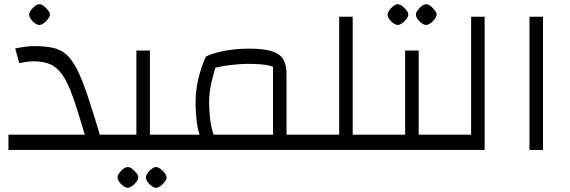

<svg xmlns="http://www.w3.org/2000/svg" viewBox="-20 -709 2694 908"><path d="M441 0V-72H483V0ZM20 0V-72H381Q349 -182 324.5 -251Q300 -320 274.5 -356Q249 -392 216.5 -405.5Q184 -419 138 -419Q123 -419 104.5 -416.5Q86 -414 71 -410L52 -480Q77 -485 100 -488Q123 -491 138 -491Q190 -491 227.5 -483.5Q265 -476 292 -453Q319 -430 343.5 -382.5Q368 -335 394.5 -255.5Q421 -176 457 -56V0ZM483 0V-72Q496 -72 499.5 -62.5Q503 -53 503 -36Q503 -20 499.5 -10Q496 0 483 0ZM166 -591Q157 -591 145.5 -599Q134 -607 126 -618.5Q118 -630 118 -640Q118 -649 126 -660.5Q134 -672 145.5 -680.5Q157 -689 166 -689Q176 -689 187 -680.5Q198 -672 207 -660.5Q216 -649 216 -640Q216 -631 207 -619Q198 -607 186.5 -599Q175 -591 166 -591Z M689 0V-72H795V0ZM483 0V-72H663L625 -34V-470H689V0ZM483 0Q470 0 466.5 -10Q463 -20 463 -36Q463 -53 466.5 -62.5Q470 -72 483 -72ZM795 0V-72Q808 -72 811.5 -62.5Q815 -53 815 -36Q815 -20 811.5 -10Q808 0 795 0ZM584 179Q575 179 563.5 171Q552 163 544 151.5Q536 140 536 130Q536 121 544 109.5Q552 98 563.5 89.5Q575 81 584 81Q594 81 605 89.5Q616 98 625 109.5Q634 121 634 130Q634 139 625 151Q616 163 604.5 171Q593 179 584 179ZM718 179Q709 179 697.5 171Q686 163 678 151.5Q670 140 670 130Q670 121 678 109.5Q686 98 697.5 89.5Q709 81 718 81Q728 81 739 89.5Q750 98 759 109.5Q768 121 768 130Q768 139 759 151Q750 163 738.5 171Q727 179 718 179Z M1335 0V-72H1442V0ZM795 0V-72H1271V-394Q1245 -402 1217 -404.5Q1189 -407 1152 -407Q1114 -407 1066 -401Q1018 -395 976 -383L953 -441Q977 -453 1011.5 -462Q1046 -471 1084 -475Q1122 -479 1156 -479Q1224 -479 1263 -467.5Q1302 -456 1318.5 -430Q1335 -404 1335 -358V0ZM950 -29Q922 -60 913.5 -113Q905 -166 905 -223Q905 -282 918 -336.5Q931 -391 953 -441L1008 -420Q991 -368 980 -320Q969 -272 969 -223Q969 -188 973 -152Q977 -116 986.5 -83.5Q996 -51 1015 -26ZM795 0Q782 0 778.5 -10Q775 -20 775 -36Q775 -53 778.5 -62.5Q782 -72 795 -72ZM1442 0V-72Q1454 -72 1458 -62.5Q1462 -53 1462 -36Q1462 -20 1458 -10Q1454 0 1442 0Z M1648 0V-72H1754V0ZM1442 0V-72H1584V-630H1648V0ZM1442 0Q1429 0 1425.5 -10Q1422 -20 1422 -36Q1422 -53 1425.5 -62.5Q1429 -72 1442 -72ZM1754 0V-72Q1767 -72 1770.5 -62.5Q1774 -53 1774 -36Q1774 -20 1770.5 -10Q1767 0 1754 0Z M1960 0V-72H2066V0ZM1754 0V-72H1934L1896 -34V-470H1960V0ZM1754 0Q1741 0 1737.5 -10Q1734 -20 1734 -36Q1734 -53 1737.5 -62.5Q1741 -72 1754 -72ZM2066 0V-72Q2079 -72 2082.5 -62.5Q2086 -53 2086 -36Q2086 -20 2082.5 -10Q2079 0 2066 0ZM1861 -591Q1852 -591 1840.5 -599Q1829 -607 1821 -618.5Q1813 -630 1813 -640Q1813 -649 1821 -660.5Q1829 -672 1840.5 -680.5Q1852 -689 1861 -689Q1871 -689 1882 -680.5Q1893 -672 1902 -660.5Q1911 -649 1911 -640Q1911 -631 1902 -619Q1893 -607 1881.5 -599Q1870 -591 1861 -591ZM1995 -591Q1986 -591 1974.5 -599Q1963 -607 1955 -618.5Q1947 -630 1947 -640Q1947 -649 1955 -660.5Q1963 -672 1974.5 -680.5Q1986 -689 1995 -689Q2005 -689 2016 -680.5Q2027 -672 2036 -660.5Q2045 -649 2045 -640Q2045 -631 2036 -619Q2027 -607 2015.5 -599Q2004 -591 1995 -591Z M2066 0V-72H2208V-630H2272V0ZM2066 0Q2053 0 2049.5 -10Q2046 -20 2046 -36Q2046 -53 2049.5 -62.5Q2053 -72 2066 -72Z M2484 0V-630H2548V0Z"/></svg>

Font: Changa Light
Style: Regular
Weight: 300
Designer: Eduardo Rodriguez Tunni
Foundry: Eduardo Rodriguez Tunni
Version: Version 3.002; ttfautohint (v1.8.2)